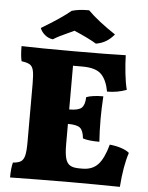

<svg xmlns="http://www.w3.org/2000/svg" viewBox="-60 -942 765 993"><g transform="rotate(5 323.0 -445.5)"><path d="M631 -177Q608 -108 600 2Q482 0 339 0Q268 0 178 1Q88 2 30 3Q30 -45 38 -75Q66 -77 79.5 -86Q93 -95 98.5 -117.5Q104 -140 104 -187V-491Q104 -537 99 -558.5Q94 -580 80.5 -588.5Q67 -597 37 -601Q30 -629 30 -679Q123 -676 301 -676Q487 -676 571 -679Q572 -636 577.5 -585Q583 -534 592 -501Q545 -483 491 -483Q480 -543 451 -572Q422 -601 353 -601H304V-374H305Q352 -374 368.5 -389.5Q385 -405 386 -445Q417 -457 474 -457Q470 -393 470 -340Q470 -279 474 -221Q417 -221 388 -231Q384 -272 367 -285.5Q350 -299 305 -299H304V-192Q304 -145 311 -120Q318 -95 334.5 -85Q351 -75 382 -75H399Q450 -75 479.5 -106.5Q509 -138 529 -211Q562 -208 590 -198.5Q618 -189 631 -177ZM121 -781Q225 -843 272 -883Q306 -894 362 -894Q415 -841 506 -781Q488 -759 466 -745Q444 -731 412 -725Q373 -749 296 -782Q288 -778 280.5 -774.5Q273 -771 266 -768Q216 -746 188 -728Q164 -731 146 -746.5Q128 -762 121 -781Z"/></g></svg>

Font: Vollkorn SC Black
Style: Regular
Weight: 900
Designer: Friedrich Althausen
Foundry: Friedrich Althausen
Version: Version 4.015